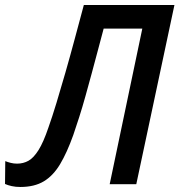

<svg xmlns="http://www.w3.org/2000/svg" viewBox="-50 -734 715 765"><path d="M31 11Q12 11 -3.5 7.5Q-19 4 -30 -1L-29 -92Q-19 -88 -7 -85Q5 -82 18 -82Q43 -82 63.5 -93.5Q84 -105 103.5 -136Q123 -167 143 -226Q158 -268 175 -324Q192 -380 210.5 -444.5Q229 -509 247.5 -578Q266 -647 284 -714H645L493 0H387L517 -620H363Q352 -579 340 -533.5Q328 -488 315.5 -442Q303 -396 290.5 -351Q278 -306 265.5 -267Q253 -228 242 -196Q217 -126 189.5 -80Q162 -34 124.5 -11.5Q87 11 31 11Z"/></svg>

Font: Noto Sans Display Medium
Style: Italic
Weight: 500
Italic angle: -12°
Designer: Monotype Design Team
Foundry: Monotype Imaging Inc.
Version: Version 2.003